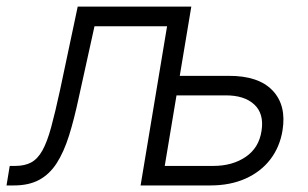

<svg xmlns="http://www.w3.org/2000/svg" viewBox="-36 -566 940 586"><path d="M-16.1 0 -6.3 -59.6H10.3Q39.6 -59.6 59.3 -70.3Q79.1 -81.1 93.5 -106.9Q107.9 -132.8 120.1 -177.5Q132.3 -222.2 147 -290L201.2 -545.9H489.3L479.5 -485.8H252.4L204.6 -269Q190.4 -202.1 174.6 -151.9Q158.7 -101.6 137 -67.9Q115.2 -34.2 83.7 -17.1Q52.2 0 6.3 0ZM502 -334.5H661.6Q752.9 -335 795.9 -289.8Q838.9 -244.6 826.2 -167.5Q817.9 -117.2 789.1 -79.6Q760.3 -42 713.6 -21Q667 0 605.5 0H393.1L483.9 -545.9H547.9L466.8 -59.6H615.2Q673.3 -59.6 713.9 -87.2Q754.4 -114.7 762.2 -166.5Q770.5 -218.8 740 -247.1Q709.5 -275.4 651.9 -274.9H492.2Z"/></svg>

Font: Inter Tight Light
Style: Italic
Weight: 300
Italic angle: -9.39999°
Designer: Rasmus Andersson
Foundry: rsms
Version: Version 3.004